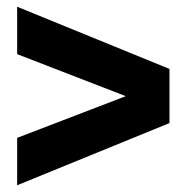

<svg xmlns="http://www.w3.org/2000/svg" viewBox="-20 -618 555 571"><path d="M31 -67V-208L354 -332L31 -457V-598L484 -413V-252Z"/></svg>

Font: Alexandria ExtraBold
Style: Regular
Weight: 800
Designer: Mohamed Gaber
Foundry: Kief Type Foundry
Version: Version 5.100